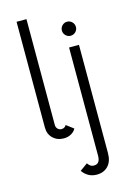

<svg xmlns="http://www.w3.org/2000/svg" viewBox="-144 -795 761 1124"><g transform="rotate(-15 236.5 -233.0)"><path d="M167 -51Q187 -51 196 -68L240 -35Q232 -18 212 -6.5Q192 5 167 5Q127 5 101 -20Q75 -45 75 -85V-726H135V-84Q135 -70 144.5 -60.5Q154 -51 167 -51ZM212 214 258 181Q265 191 273.5 197.5Q282 204 296 204Q333 204 333 155V-501H393V155Q393 205 367 232.5Q341 260 298 260Q270 260 248 247.5Q226 235 212 214ZM318 -607Q318 -625 330.5 -637.5Q343 -650 360 -650Q378 -650 390.5 -637.5Q403 -625 403 -607Q403 -590 390.5 -577.5Q378 -565 360 -565Q343 -565 330.5 -577.5Q318 -590 318 -607Z"/></g></svg>

Font: Bellota
Style: Regular
Weight: 400
Designer: Kemie Guaida
Foundry: Kemie Guaida
Version: Version 4.001